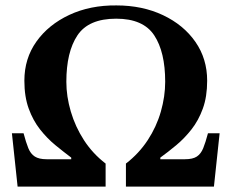

<svg xmlns="http://www.w3.org/2000/svg" viewBox="-20 -689 854 709"><path d="M370 0H45L24 -197H67Q76 -163 84.5 -142Q93 -121 108.5 -111Q124 -101 152 -101H243V-107Q215 -128 184.5 -153Q154 -178 128 -211Q102 -244 86 -288Q70 -332 70 -391Q70 -473 114.5 -535.5Q159 -598 236 -634Q313 -670 410 -669Q506 -669 582 -633Q658 -597 701.5 -534.5Q745 -472 745 -391Q745 -332 729 -288Q713 -244 687 -211Q661 -178 631 -153Q601 -128 572 -107V-101H663Q692 -101 707 -111Q722 -121 730.5 -142Q739 -163 748 -197H791L770 0H445V-85Q493 -122 525.5 -171.5Q558 -221 574 -277Q590 -333 590 -387Q590 -497 549.5 -558.5Q509 -620 409 -620Q307 -620 266 -558.5Q225 -497 225 -387Q225 -333 241.5 -277Q258 -221 290 -171.5Q322 -122 370 -85Z"/></svg>

Font: STIX Two Text
Style: Bold
Weight: 700
Designer: Ross Mills, John Hudson & Paul Hanslow, Tiro Typeworks Ltd; with prior portions MicroPress Inc., and Coen Hoffman.
Foundry: Tiro Typeworks Ltd
Version: Version 2.13 b171